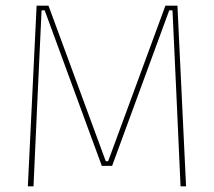

<svg xmlns="http://www.w3.org/2000/svg" viewBox="-20 -659 756 679"><path d="M78.5 0 109.5 -639H151.5L354 -89H362.5L565 -639H607.5L638 0H618.5L604 -321L590 -622.5H578.5L376.5 -72.5H340L138 -622.5H127L113 -320.5L98.5 0Z"/></svg>

Font: Anek Telugu Thin
Style: Regular
Weight: 250
Version: Version 1.003